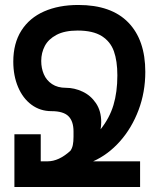

<svg xmlns="http://www.w3.org/2000/svg" viewBox="-20 -753 640 773"><path d="M38 -212.5H144V-103.5H171.5Q217 -103.5 263.5 -146Q270.5 -156 273.2 -169.2Q276 -182.5 276 -203V-223.5Q276 -265 255.5 -285.2Q235 -305.5 187 -305.5Q142 -305.5 107 -331.2Q72 -357 52.8 -402.5Q33.5 -448 33.5 -505Q33.5 -578.5 66 -629.8Q98.5 -681 157.5 -707Q216.5 -733 295.5 -733Q428 -733 496.5 -662.5Q565 -592 565 -463.5Q565 -382 537.8 -309.8Q510.5 -237.5 463 -184Q415.5 -130.5 355 -103.5H544V0H38ZM245.5 -399.5Q279.5 -399.5 312.2 -384.2Q345 -369 366.2 -337.8Q387.5 -306.5 387.5 -261.5Q387.5 -246.5 385 -232.5Q421 -277.5 436.8 -330Q452.5 -382.5 452.5 -449.5Q452.5 -507.5 438.5 -546.8Q424.5 -586 389.2 -608Q354 -630 292.5 -630Q240.5 -630 207.8 -612.8Q175 -595.5 160.5 -568Q146 -540.5 146 -507.5Q146 -478.5 156.5 -454Q167 -429.5 189.5 -414.5Q212 -399.5 245.5 -399.5Z"/></svg>

Font: JuliaMono SemiBold
Style: Regular
Weight: 600
Monospace: yes
Designer: cormullion
Foundry: corm
Version: Version 0.055; ttfautohint (v1.8.4)